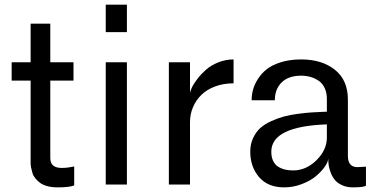

<svg xmlns="http://www.w3.org/2000/svg" viewBox="-20 -788 1589 820"><path d="M110.8 -116.2V-443.8H29.8V-522H110.8V-687H194.8V-522H293.9V-443.8H194.8V-112.8Q194.8 -70.8 243.2 -70.8Q256.8 -70.8 270.3 -72.5Q283.7 -74.2 290 -75.7L296.9 -77.1V3.9Q275.9 12.2 226.1 12.2Q201.7 12.2 182.6 7.1Q163.6 2 151.9 -6.6Q140.1 -15.1 131.1 -26.1Q122.1 -37.1 118.7 -48.8Q115.2 -60.5 112.8 -72.3Q110.4 -84 110.8 -93.8Q111.3 -103.5 110.8 -110.8Q110.8 -114.7 110.8 -116.2Z M522 -650.9H431.6V-768.1H522ZM522 -522V0H431.6V-522Z M791.5 -267.1V0H701.2V-522H791.5V-389.2Q791.5 -397 799.1 -413.3Q806.6 -429.7 822.5 -450.4Q838.4 -471.2 859.4 -490Q880.4 -508.8 911.9 -521.5Q943.4 -534.2 977.5 -534.2V-432.1Q934.1 -432.1 898.4 -418.7Q862.8 -405.3 839.6 -382.3Q816.4 -359.4 804 -329.6Q791.5 -299.8 791.5 -267.1Z M1486.8 12.2Q1461.4 12.2 1441.9 3.4Q1422.4 -5.4 1411.4 -18.1Q1400.4 -30.8 1393.3 -48.3Q1386.2 -65.9 1384 -81.1Q1381.8 -96.2 1381.8 -111.8Q1381.8 -97.2 1367.7 -76.7Q1353.5 -56.2 1329.8 -36.1Q1306.2 -16.1 1269.5 -2Q1232.9 12.2 1193.8 12.2Q1124 12.2 1086.4 -31.7Q1048.8 -75.7 1048.8 -140.1Q1048.8 -172.4 1061 -198.5Q1073.2 -224.6 1092 -241.5Q1110.8 -258.3 1139.2 -271Q1167.5 -283.7 1193.1 -290.5Q1218.8 -297.4 1252 -301.8Q1285.2 -306.2 1306.4 -307.6Q1327.6 -309.1 1354.5 -310.1Q1369.6 -310.5 1376 -311V-362.8Q1376.5 -390.6 1366.9 -411.4Q1357.4 -432.1 1340.6 -443.4Q1323.7 -454.6 1305.2 -459.7Q1286.6 -464.8 1266.1 -464.8Q1211.9 -464.8 1182.9 -436Q1153.8 -407.2 1153.8 -359.9H1054.7Q1054.7 -382.3 1060.5 -404.5Q1066.4 -426.8 1081.5 -450.7Q1096.7 -474.6 1119.6 -492.7Q1142.6 -510.7 1180.4 -522.5Q1218.3 -534.2 1266.1 -534.2Q1355 -534.2 1410.4 -490Q1465.8 -445.8 1465.8 -362.8V-122.1Q1465.8 -74.2 1506.8 -74.2L1543 -76.2V4.9Q1533.7 12.2 1486.8 12.2ZM1231.9 -60.1Q1287.6 -60.1 1331.8 -104Q1376 -147.9 1376 -200.2V-256.8Q1138.7 -248.5 1138.7 -140.1Q1138.7 -117.2 1146.5 -100.8Q1154.3 -84.5 1168.2 -75.9Q1182.1 -67.4 1197.8 -63.7Q1213.4 -60.1 1231.9 -60.1Z"/></svg>

Font: Standard
Style: Regular
Weight: 400
Designer: Bryce Wilner
Version: Version 2.000;PS 2.0;hotconv 16.6.51;makeotf.lib2.5.65220 DE